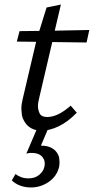

<svg xmlns="http://www.w3.org/2000/svg" viewBox="-20 -566 413 845"><path d="M210 -381 153 -137Q147 -114 147 -98Q147 -83 154.5 -67Q162 -51 188 -51Q211 -51 237 -63.5Q263 -76 291 -101L318 -70Q278 -29 238 -10Q198 9 163 9Q138 9 119.5 -0.5Q101 -10 89.5 -28Q78 -46 76 -62.5Q74 -79 74 -87Q74 -107 80 -131L139 -382L54 -383L66 -429L153 -430L185 -533L248 -546L221 -431L373 -434L361 -379ZM143 0H192L160 75Q186 75 203 83Q220 91 229.5 104.5Q239 118 240.5 130Q242 142 242 148Q242 159 240 169Q230 210 194.5 234.5Q159 259 116 259Q92 259 70.5 251.5Q49 244 32 228L48 200Q60 209 74 214Q88 219 106 219Q134 219 152.5 203.5Q171 188 175 169Q177 162 177 155Q177 151 176 144Q175 137 168.5 127.5Q162 118 150 112.5Q138 107 118 107Q112 107 108.5 107.5Q105 108 96 110Z"/></svg>

Font: Isabella Sans
Style: Italic
Weight: 400
Italic angle: -12°
Designer: Christian Thalmann (Catharsis Fonts), Cristiano Sobral
Foundry: The Isabella Sans Project Authors
Version: Version 2.026; ttfautohint (v1.8.4.7-5d5b-dirty)